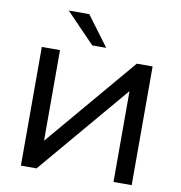

<svg xmlns="http://www.w3.org/2000/svg" viewBox="-98 -1033 1057 1123"><g transform="rotate(10 430.0 -471.0)"><path d="M101 0V-705H209V-149H194L665 -705H759V0H651V-556H665L194 0ZM390 -765 219 -942H341L473 -765Z"/></g></svg>

Font: Nunito Sans 10pt SemiExpanded SemiBold
Style: Regular
Weight: 600
Width: 6
Designer: Vernon Adams
Foundry: Vernon Adams
Version: Version 3.101;gftools[0.9.27]